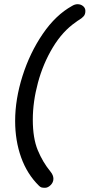

<svg xmlns="http://www.w3.org/2000/svg" viewBox="-20 -766 426 913"><path d="M165 117Q109 62 80.5 -17.5Q52 -97 52 -191Q52 -294 87 -404.5Q122 -515 183.5 -605Q245 -695 323 -738Q336 -746 349 -746Q364 -746 375 -737Q386 -728 386 -714Q386 -698 378 -689Q370 -680 358.5 -673Q347 -666 341 -661Q278 -618 231.5 -541Q185 -464 160.5 -373Q136 -282 136 -197Q136 -109 159.5 -52Q183 5 220 50Q234 67 234 84Q234 101 221 114Q208 127 194 127Q182 127 176.5 125Q171 123 165 117Z"/></svg>

Font: Mali Medium
Style: Italic
Weight: 500
Italic angle: -10°
Version: Version 1.000; ttfautohint (v1.6)